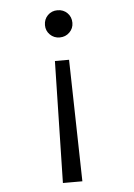

<svg xmlns="http://www.w3.org/2000/svg" viewBox="-52 -751 554 791"><g transform="rotate(-5 225.0 -355.5)"><path d="M215.5 -711Q240 -711 256.2 -694.8Q272.5 -678.5 272.5 -654Q272.5 -631 256 -614.8Q239.5 -598.5 215.5 -598.5Q191.5 -598.5 175.2 -614.8Q159 -631 159 -654Q159 -678.5 175.2 -694.8Q191.5 -711 215.5 -711ZM245.5 -503.5 256.5 0H176L187 -503.5Z"/></g></svg>

Font: League Mono Condensed Light
Style: Regular
Weight: 300
Width: 1
Designer: Tyler Finck
Foundry: The League of Moveable Type / Tyler Finck
Version: Version 2.210